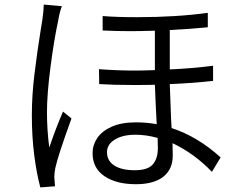

<svg xmlns="http://www.w3.org/2000/svg" viewBox="-20 -783 1040 838"><path d="M234 -693Q216 -611 200.5 -491.5Q185 -372 185 -293Q185 -216 195 -139Q223 -222 255 -296L292 -266Q232 -101 221 -48Q217 -24 217 -11Q217 -9 220 30L156 35Q140 -24 129.5 -105Q119 -186 119 -281Q119 -366 130.5 -460.5Q142 -555 159 -661L165 -697Q171 -741 171 -763L250 -756Q240 -730 234 -693ZM571 -195Q516 -195 481.5 -174Q447 -153 447 -119Q447 -81 479 -60.5Q511 -40 568 -40Q625 -40 647 -65.5Q669 -91 669 -137L668 -181Q618 -195 571 -195ZM578 -708Q749 -708 887 -727V-664Q820 -657 721 -652V-480Q815 -484 910 -496V-430Q823 -420 721 -416Q721 -404 727 -257L729 -224Q841 -188 943 -96L905 -33Q827 -114 733 -158L734 -104Q734 -44 692.5 -11.5Q651 21 573 21Q488 21 436 -14Q384 -49 384 -115Q384 -150 404.5 -180.5Q425 -211 467.5 -230Q510 -249 573 -249Q619 -249 664 -241Q659 -332 656 -413Q625 -412 562 -412Q478 -412 413 -416L412 -481Q492 -475 570 -475Q600 -475 656 -477V-649Q586 -647 550 -647Q487 -647 428 -650V-713Q488 -708 578 -708Z"/></svg>

Font: Sinter Normal
Style: Regular
Weight: 350
Foundry: Adobe & rsms
Version: Version 1.000